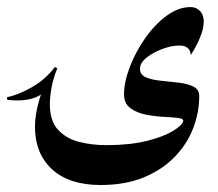

<svg xmlns="http://www.w3.org/2000/svg" viewBox="-78 -348 614 541"><path d="M459 -328.1Q474.6 -328.1 485.4 -317.1Q496.1 -306.2 496.1 -286.6Q496.1 -268.1 485.8 -242.7Q475.6 -217.3 459.5 -192.9Q458 -219.7 427.2 -219.7Q405.8 -219.7 379.9 -210.2Q354 -200.7 335.2 -185.8Q316.4 -170.9 316.4 -154.3Q316.4 -137.2 333.3 -130.1Q350.1 -123 375 -120.6Q399.9 -118.2 424.8 -115.2Q449.7 -112.3 466.6 -104.2Q483.4 -96.2 483.4 -77.6Q483.4 -30.8 466.1 13.9Q448.7 58.6 413.8 94.5Q378.9 130.4 326.9 151.9Q274.9 173.3 205.6 173.3Q116.7 173.3 68.6 128.9Q20.5 84.5 20.5 9.3Q20.5 -23.9 32.2 -65.2Q43.9 -106.4 76.2 -159.2L83.5 -155.8Q71.3 -125 66.9 -99.6Q62.5 -74.2 62.5 -54.2Q62.5 -6.8 85.9 18.1Q109.4 43 145.8 52Q182.1 61 220.7 61Q287.1 61 334.5 49.3Q381.8 37.6 408.2 21.7Q434.6 5.9 438 -5.9Q440.4 -13.7 424.3 -15.6Q408.2 -17.6 383.1 -18.8Q357.9 -20 332.3 -25.1Q306.6 -30.3 289.1 -43.5Q271.5 -56.6 271.5 -82.5Q271.5 -116.7 287.6 -158.9Q303.7 -201.2 330.6 -239.7Q357.4 -278.3 390.9 -303.2Q424.3 -328.1 459 -328.1ZM-58.1 -66.9V-74.2Q-24.4 -81.1 13.2 -103Q50.8 -125 76.2 -158.7L80.1 -152.8Q64.5 -95.2 30.8 -77.6Q-2.9 -60.1 -58.1 -66.9Z"/></svg>

Font: Lateef SemiBold
Style: Regular
Weight: 600
Designer: SIL International
Foundry: SIL International
Version: Version 4.200